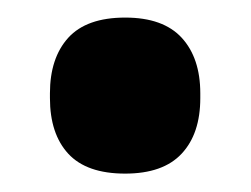

<svg xmlns="http://www.w3.org/2000/svg" viewBox="-20 -179 278 213"><path d="M118.8 13.6Q76.1 13.6 55.7 -8.5Q35.4 -30.6 35.4 -70.2V-75.5Q35.4 -114.6 55.7 -137.1Q76.1 -159.5 118.9 -159.5Q161 -159.5 181.6 -137.1Q202.2 -114.6 202.2 -75.5V-70.2Q202.2 -30.6 181.5 -8.5Q160.9 13.6 118.8 13.6Z"/></svg>

Font: Anek Odia Medium
Style: Regular
Weight: 500
Designer: Yesha Goshar & Mahesh Sahu (Odia), Yesha Goshar (Latin)
Foundry: Ek Type
Version: Version 1.003